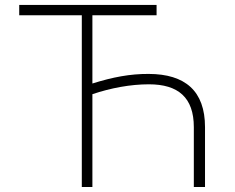

<svg xmlns="http://www.w3.org/2000/svg" viewBox="-20 -747 938 767"><path d="M605.5 -727.3H56.8V-686.1H306.8V0H349.1V-370.7C422.6 -395.6 501.4 -410.2 574.9 -410.2C691.8 -410.2 754.3 -357.6 754.3 -239V0H799V-239C799 -383.9 719.5 -451.3 573.9 -451.7C499.6 -452.1 430.4 -438.9 349.1 -413.4V-686.1H605.5Z"/></svg>

Font: Karasuma Gothic
Style: Thin
Weight: 200
Designer: Rasmus Andersson / Ryoko Ishizuka
Foundry: rsms
Version: Version 1.00